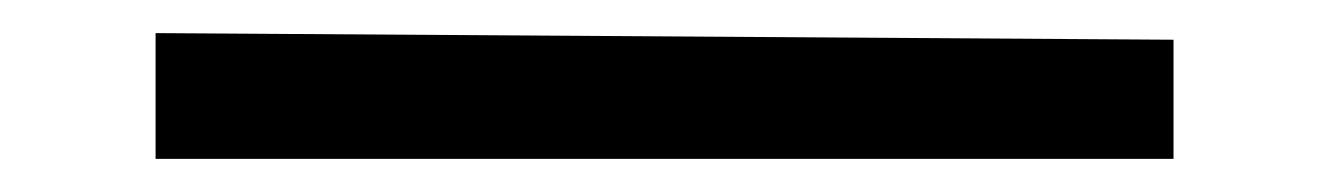

<svg xmlns="http://www.w3.org/2000/svg" viewBox="-20 30 803 116"><path d="M74 126V50L689 54V126Z"/></svg>

Font: Lora Medium
Style: Regular
Weight: 500
Designer: Olga Karpushina, Alexei Vanyashin (Cyrillic)
Foundry: Cyreal
Version: Version 3.004